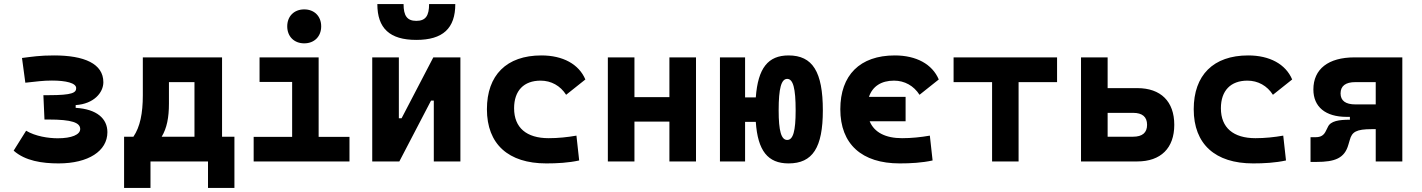

<svg xmlns="http://www.w3.org/2000/svg" viewBox="-20 -803 7071 955"><path d="M271.5 9.8C419.4 9.8 514.2 -51.8 514.2 -145.5C514.2 -212.9 461.9 -260.3 356.4 -266.6V-280.3C446.8 -286.1 494.1 -342.3 494.1 -394C494.1 -486.3 398.9 -527.3 249 -527.3C177.2 -527.3 140.1 -521 89.4 -514.6L106 -391.6C163.6 -397.5 192.4 -402.3 238.3 -402.3C308.1 -402.3 358.9 -390.1 358.9 -364.7C358.9 -342.3 340.8 -329.6 223.1 -329.6H195.8L201.2 -208.5H221.7C337.9 -208.5 378.9 -192.9 378.9 -161.1C378.9 -133.3 336.4 -115.2 267.6 -115.2C220.7 -115.2 155.8 -125 109.9 -152.8L47.9 -53.7C105 -2.9 189 9.8 271.5 9.8Z M597.2 131.8H728.5V0H1014.6V131.8H1146V-123H1084.5V-517.6H690.4V-329.1C690.4 -239.3 676.8 -171.9 643.6 -123H597.2ZM947.3 -123H784.2C810.1 -165.5 820.3 -219.2 820.3 -287.6V-394.5H947.3Z M1241.7 0H1718.3V-122.1H1564.9V-517.6H1271V-395.5H1433.1V-122.1H1241.7ZM1493.2 -587.4C1543.5 -587.4 1577.6 -621.6 1577.6 -671.9C1577.6 -722.2 1543.5 -756.3 1493.2 -756.3C1442.9 -756.3 1408.7 -722.2 1408.7 -671.9C1408.7 -621.6 1442.9 -587.4 1493.2 -587.4Z M1831.5 0H1966.3L2124 -302.7H2137.7V0H2270V-517.6H2135.3L1977.5 -214.8H1963.9V-517.6H1831.5ZM2050.8 -604.5C2183.1 -604.5 2244.6 -662.1 2244.6 -782.7H2114.3C2114.3 -725.6 2097.7 -699.2 2050.8 -699.2C2004.9 -699.2 1987.3 -724.6 1987.3 -782.7H1856.9C1856.9 -663.1 1917.5 -604.5 2050.8 -604.5Z M2697.3 9.8C2750.5 9.8 2808.1 6.8 2860.8 -4.9L2847.2 -128.4C2802.7 -120.6 2755.9 -115.7 2709 -115.7C2599.1 -115.7 2537.1 -167.5 2537.1 -264.6C2537.1 -352.5 2585.9 -401.9 2668.9 -401.9C2721.7 -401.9 2767.1 -376.5 2795.9 -331.5L2891.6 -407.7C2859.4 -483.9 2779.8 -527.3 2672.9 -527.3C2499 -527.3 2401.9 -428.7 2401.9 -259.8C2401.9 -85.9 2508.8 9.8 2697.3 9.8Z M3309.6 0H3441.9V-517.6H3309.6V-319.8H3135.7V-517.6H3003.4V0H3135.7V-198.2H3309.6Z M3902.3 9.8C4022 9.8 4072.8 -68.8 4072.8 -253.9C4072.8 -445.8 4022 -527.3 3902.3 -527.3C3800.3 -527.3 3750 -464.4 3739.3 -318.4H3686V-517.6H3561V0H3686V-196.8H3739.3C3749 -52.7 3799.3 9.8 3902.3 9.8ZM3895.5 -106.9C3866.2 -106.9 3853 -150.4 3853 -253.9C3853 -364.3 3866.2 -410.6 3895.5 -410.6C3924.8 -410.6 3937.5 -364.3 3937.5 -253.9C3937.5 -150.4 3924.8 -106.9 3895.5 -106.9Z M4455.1 9.8C4508.3 9.8 4565.9 6.8 4618.7 -4.9L4605 -128.4C4560.5 -120.6 4513.7 -115.7 4466.8 -115.7C4384.3 -115.7 4328.6 -144.5 4305.7 -199.7H4484.4V-321.3H4302.2C4319.8 -373.5 4363.3 -401.9 4426.8 -401.9C4479.5 -401.9 4524.9 -376.5 4553.7 -331.5L4649.4 -407.7C4617.2 -483.9 4537.6 -527.3 4430.7 -527.3C4256.8 -527.3 4159.7 -428.7 4159.7 -259.8C4159.7 -85.9 4266.6 9.8 4455.1 9.8Z M4914.6 0H5046.4V-394.5H5237.8V-517.6H4723.1V-394.5H4914.6Z M5356.9 0H5636.7C5753.9 0 5820.8 -66.4 5820.8 -182.1C5820.8 -298.3 5753.9 -364.7 5636.7 -364.7H5489.3V-517.6H5356.9ZM5489.3 -123V-241.7H5615.7C5662.1 -241.7 5685.5 -221.7 5685.5 -182.1C5685.5 -143.1 5662.1 -123 5615.7 -123Z M6212.9 9.8C6266.1 9.8 6323.7 6.8 6376.5 -4.9L6362.8 -128.4C6318.4 -120.6 6271.5 -115.7 6224.6 -115.7C6114.7 -115.7 6052.7 -167.5 6052.7 -264.6C6052.7 -352.5 6101.6 -401.9 6184.6 -401.9C6237.3 -401.9 6282.7 -376.5 6311.5 -331.5L6407.2 -407.7C6375 -483.9 6295.4 -527.3 6188.5 -527.3C6014.6 -527.3 5917.5 -428.7 5917.5 -259.8C5917.5 -85.9 6024.4 9.8 6212.9 9.8Z M6678.2 -221.7H6694.3V-207.5C6640.6 -207.5 6597.7 -201.7 6584.5 -170.9L6576.2 -154.3C6564.9 -128.9 6549.3 -120.6 6522.9 -120.6H6498.5V2.4H6527.8C6619.6 2.4 6668 -15.6 6687 -84L6693.8 -106.9C6704.6 -147 6725.6 -160.6 6803.7 -160.6H6822.8V0H6955.1V-517.6H6717.3C6586.9 -517.6 6512.7 -459.5 6512.7 -357.9C6512.7 -271.5 6572.8 -221.7 6678.2 -221.7ZM6822.8 -283.7H6721.2C6672.9 -283.7 6647.9 -302.2 6647.9 -338.4C6647.9 -375.5 6672.9 -394.5 6721.2 -394.5H6822.8Z"/></svg>

Font: Cascadia Code
Style: Bold
Weight: 700
Monospace: yes
Designer: Aaron Bell
Foundry: Saja Typeworks
Version: Version 2404.023